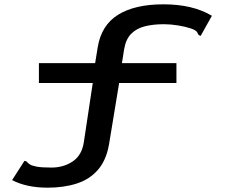

<svg xmlns="http://www.w3.org/2000/svg" viewBox="-20 -693 1040 888"><path d="M200 175Q103 175 36 140L93 51Q102 52 105.5 56.5Q109 61 117.5 67Q126 73 148.5 77.5Q171 82 218 82Q274 82 316.5 53.5Q359 25 368 -37L409 -309H160V-401H420L432 -475Q449 -577 526.5 -625Q604 -673 736 -673Q872 -673 960 -620L908 -527Q901 -529 898 -532.5Q895 -536 893 -542Q888 -553 862.5 -561.5Q837 -570 803 -575.5Q769 -581 738 -581Q689 -581 650.5 -571.5Q612 -562 587 -537Q562 -512 554 -465L544 -401H796V-309H531L484 -24Q471 49 432.5 93Q394 137 334.5 156Q275 175 200 175Z"/></svg>

Font: Inconsolata UltraExpanded SemiBold
Style: Regular
Weight: 600
Width: 9
Monospace: yes
Designer: Raph Levien, Cyreal, Brenton Simpson
Foundry: Raph Levien, Cyreal, Google
Version: Version 3.001; ttfautohint (v1.8.2.53-6de2)